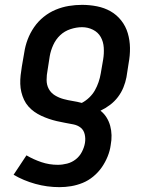

<svg xmlns="http://www.w3.org/2000/svg" viewBox="-20 -548 640 791"><path d="M225 223Q174 223 125.5 209.5Q77 196 36 172L89 92Q118 109 150.5 120Q183 131 218 131Q237 131 256.5 126Q276 121 292 108.5Q308 96 317.5 77.5Q327 59 330 41Q333 23 329 5.5Q325 -12 312.5 -22Q300 -32 282.5 -35.5Q265 -39 248 -42Q231 -45 214 -49Q197 -53 181 -58.5Q165 -64 150 -71Q135 -78 121.5 -87.5Q108 -97 97 -109.5Q86 -122 79 -137Q72 -152 68 -168.5Q64 -185 63.5 -202.5Q63 -220 65 -238Q67 -256 70 -274L80 -332Q84 -359 94 -385.5Q104 -412 120.5 -436Q137 -460 160 -478.5Q183 -497 209.5 -508Q236 -519 263.5 -523.5Q291 -528 318 -528Q349 -528 379.5 -522Q410 -516 435.5 -501.5Q461 -487 479.5 -463.5Q498 -440 506.5 -411Q515 -382 515.5 -351Q516 -320 510 -288L501 -230Q497 -209 488.5 -188Q480 -167 466 -148.5Q452 -130 433.5 -116Q415 -102 394 -92Q409 -80 419 -64Q429 -48 434 -29.5Q439 -11 439.5 9Q440 29 436 50Q433 73 423.5 96.5Q414 120 399.5 141Q385 162 364.5 179Q344 196 320.5 205.5Q297 215 273 219Q249 223 225 223ZM317 -124Q334 -133 348 -146.5Q362 -160 371 -176Q380 -192 386 -209.5Q392 -227 395 -245L405 -303Q409 -327 407.5 -351.5Q406 -376 395 -395.5Q384 -415 363 -425.5Q342 -436 318 -436Q295 -436 270.5 -428Q246 -420 228 -403Q210 -386 199.5 -363Q189 -340 185 -317L176 -259Q172 -239 172 -218.5Q172 -198 181 -181.5Q190 -165 206.5 -155Q223 -145 241.5 -140Q260 -135 279 -132Q298 -129 317 -124Z"/></svg>

Font: Iosevka Etoile Semibold
Style: Italic
Weight: 600
Italic angle: -9°
Designer: Belleve Invis
Foundry: Belleve Invis
Version: Version 22.1.2; ttfautohint (v1.8.4)